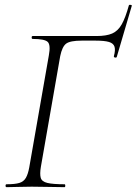

<svg xmlns="http://www.w3.org/2000/svg" viewBox="-20 -774 565 794"><path d="M7 0Q3 0 3 -6Q3 -12 7 -12Q42 -12 60 -17.5Q78 -23 87 -38.5Q96 -54 101 -82L182 -545Q190 -588 177.5 -600.5Q165 -613 115 -613Q111 -613 111 -619Q111 -625 115 -625H379Q420 -625 444 -635.5Q468 -646 483.5 -673.5Q499 -701 513 -752Q515 -755 520.5 -754Q526 -753 525 -750L463 -539Q462 -535 456 -536Q450 -537 451 -542Q458 -567 453.5 -581Q449 -595 430.5 -600.5Q412 -606 375 -606H318Q270 -606 253.5 -593.5Q237 -581 229 -542L149 -84Q144 -54 148.5 -38.5Q153 -23 176 -17.5Q199 -12 247 -12Q250 -12 250 -6Q250 0 247 0Q217 0 184 -1Q151 -2 111 -2Q81 -2 54 -1Q27 0 7 0Z"/></svg>

Font: Cormorant Garamond Light
Style: Italic
Weight: 300
Italic angle: -10°
Designer: Christian Thalmann (Catharsis Fonts)
Foundry: Catharsis Fonts
Version: Version 4.001